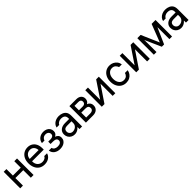

<svg xmlns="http://www.w3.org/2000/svg" viewBox="573 -2397 4273 4273"><g transform="rotate(-45 2709.5 -260.0)"><path d="M64 0V-520H150V-316H398V-520H484V0H398V-238H150V0Z M830 12Q749 12 694.5 -25Q640 -62 613 -124.5Q586 -187 586 -262Q586 -347 617 -407Q648 -467 701.5 -499.5Q755 -532 824 -532Q888 -532 937.5 -502.5Q987 -473 1015.5 -417.5Q1044 -362 1044 -283V-239H676V-234Q676 -155 720 -109.5Q764 -64 832 -64Q879 -64 910.5 -84.5Q942 -105 950 -130H1038Q1027 -85 996 -53Q965 -21 921.5 -4.5Q878 12 830 12ZM822 -454Q760 -454 720.5 -414.5Q681 -375 676 -313H956Q952 -377 916.5 -415.5Q881 -454 822 -454Z M1316 12Q1232 12 1175.5 -29Q1119 -70 1108 -144H1194Q1202 -106 1235 -86Q1268 -66 1318 -66Q1369 -66 1398.5 -87Q1428 -108 1428 -146Q1428 -220 1318 -220H1240V-294H1314Q1359 -294 1383.5 -313.5Q1408 -333 1408 -368Q1408 -404 1381.5 -428Q1355 -452 1312 -452Q1265 -452 1235.5 -427.5Q1206 -403 1198 -370H1118Q1129 -444 1184 -486Q1239 -528 1316 -528Q1368 -528 1408 -509Q1448 -490 1471 -455Q1494 -420 1494 -372Q1494 -331 1474 -304Q1454 -277 1426 -266V-263Q1460 -253 1487 -224.5Q1514 -196 1514 -146Q1514 -100 1489 -64Q1464 -28 1419.5 -8Q1375 12 1316 12Z M1774 12Q1723 12 1683.5 -11Q1644 -34 1622 -73Q1600 -112 1600 -160Q1600 -234 1653 -278Q1706 -322 1798 -322H1926V-346Q1926 -384 1913 -406Q1900 -428 1880.5 -438.5Q1861 -449 1840.5 -452.5Q1820 -456 1804 -456Q1758 -456 1723 -435Q1688 -414 1676 -384H1594Q1602 -426 1631 -459.5Q1660 -493 1705 -512.5Q1750 -532 1804 -532Q1864 -532 1913 -510Q1962 -488 1987 -447Q2012 -407 2012 -334V0H1930V-63H1928Q1916 -48 1894 -30.5Q1872 -13 1842 -0.5Q1812 12 1774 12ZM1786 -64Q1825 -64 1856.5 -80.5Q1888 -97 1907 -125.5Q1926 -154 1926 -190V-248H1804Q1734 -248 1710 -225Q1686 -202 1686 -162Q1686 -122 1714 -93Q1742 -64 1786 -64Z M2132 0V-520H2346Q2422 -520 2463 -482.5Q2504 -445 2504 -386Q2504 -344 2484.5 -315.5Q2465 -287 2440 -275V-273Q2475 -263 2500.5 -230.5Q2526 -198 2526 -148Q2526 -83 2481 -41.5Q2436 0 2358 0ZM2338 -444H2216V-304H2338Q2376 -304 2397 -323.5Q2418 -343 2418 -376Q2418 -444 2338 -444ZM2348 -230H2216V-76H2348Q2390 -76 2415 -97Q2440 -118 2440 -154Q2440 -230 2348 -230Z M2632 0V-520H2716V-135L2974 -520H3058V0H2974V-382L2716 0Z M3398 10Q3330 10 3276 -23Q3222 -56 3191 -117Q3160 -178 3160 -260Q3160 -338 3189.5 -399Q3219 -460 3272.5 -495Q3326 -530 3398 -530Q3453 -530 3498.5 -508Q3544 -486 3575 -446Q3606 -406 3614 -352H3528Q3516 -391 3484 -420.5Q3452 -450 3398 -450Q3332 -450 3290 -398Q3248 -346 3248 -260Q3248 -175 3289.5 -122.5Q3331 -70 3400 -70Q3455 -70 3486.5 -98.5Q3518 -127 3528 -168H3614Q3607 -118 3578 -77.5Q3549 -37 3503.5 -13.5Q3458 10 3398 10Z M3716 0V-520H3800V-135L4058 -520H4142V0H4058V-382L3800 0Z M4270 0V-520H4373L4555 -102H4558L4720 -520H4843V0H4760V-372H4757L4593 0H4521L4353 -377H4350Q4351 -369 4351.5 -349.5Q4352 -330 4352.5 -305.5Q4353 -281 4353 -257.5Q4353 -234 4353 -219V0Z M5125 12Q5074 12 5034.5 -11Q4995 -34 4973 -73Q4951 -112 4951 -160Q4951 -234 5004 -278Q5057 -322 5149 -322H5277V-346Q5277 -384 5264 -406Q5251 -428 5231.5 -438.5Q5212 -449 5191.5 -452.5Q5171 -456 5155 -456Q5109 -456 5074 -435Q5039 -414 5027 -384H4945Q4953 -426 4982 -459.5Q5011 -493 5056 -512.5Q5101 -532 5155 -532Q5215 -532 5264 -510Q5313 -488 5338 -447Q5363 -407 5363 -334V0H5281V-63H5279Q5267 -48 5245 -30.5Q5223 -13 5193 -0.5Q5163 12 5125 12ZM5137 -64Q5176 -64 5207.5 -80.5Q5239 -97 5258 -125.5Q5277 -154 5277 -190V-248H5155Q5085 -248 5061 -225Q5037 -202 5037 -162Q5037 -122 5065 -93Q5093 -64 5137 -64Z"/></g></svg>

Font: Liter
Style: Regular
Weight: 400
Designer: Anton Skugarov
Foundry: skugi
Version: Version 1.004; ttfautohint (v1.8.4.7-5d5b)